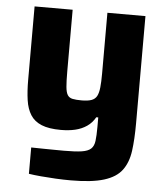

<svg xmlns="http://www.w3.org/2000/svg" viewBox="-52 -556 694 808"><g transform="rotate(5 295.5 -152.0)"><path d="M277.1 206Q246.4 206 213.3 204.3Q180.3 202.6 150.5 199.9Q120.6 197.3 99 193.8V82.6Q130.1 83.2 154.3 83.5Q178.6 83.7 199.2 84Q219.8 84.3 237.8 84.3Q285.5 84.3 312.2 80.3Q338.8 76.2 351.1 64.9Q363.4 53.6 366.2 31.4Q369.1 9.1 369.1 -27.2V-67.9H360.8Q347.2 -43.7 325.9 -29.2Q304.5 -14.6 277.4 -8.2Q250.2 -1.8 216.7 -1.8Q166 -1.8 135.1 -14.5Q104.1 -27.2 88.2 -52.4Q72.2 -77.6 66.9 -114.4Q61.5 -151.1 61.5 -199.6V-510H222.3V-249.1Q222.3 -207.9 224.5 -184.4Q226.6 -160.9 233.6 -150Q240.5 -139.1 254.8 -136.2Q269.1 -133.2 293 -133.2Q318.9 -133.2 334.3 -138.7Q349.7 -144.2 357 -157.6Q364.2 -171.1 366.6 -194.3Q369.1 -217.5 369.1 -253V-510H529.8V-57.3Q529.8 10.1 523.1 59.8Q516.3 109.4 492.1 141.8Q468 174.3 416.7 190.1Q365.5 206 277.1 206Z"/></g></svg>

Font: Saira Thin
Style: Regular
Weight: 100
Designer: Hector Gatti with collaboration of the Omnibus-Type team
Foundry: Omnibus-Type
Version: Version 1.101